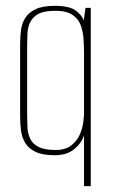

<svg xmlns="http://www.w3.org/2000/svg" viewBox="-20 -522 395 658"><path d="M268 116V-59Q260 -32 234.5 -11Q209 10 168 10Q126 10 102 -1.5Q78 -13 66.5 -32Q55 -51 52 -74.5Q49 -98 49 -122V-372Q49 -396 52 -419Q55 -442 66.5 -460.5Q78 -479 102 -490.5Q126 -502 168 -502Q217 -502 238.5 -486.5Q260 -471 267 -452L273 -495H291V116ZM170 -8Q204 -8 224 -23.5Q244 -39 253.5 -61Q263 -83 265.5 -104Q268 -125 268 -136V-335Q268 -359 266.5 -385.5Q265 -412 257 -434.5Q249 -457 228.5 -471Q208 -485 170 -485Q132 -485 112 -474.5Q92 -464 83.5 -446Q75 -428 74 -406.5Q73 -385 73 -363V-129Q73 -107 74 -85.5Q75 -64 83.5 -46.5Q92 -29 112 -18.5Q132 -8 170 -8Z"/></svg>

Font: Alumni Sans Thin Thin
Style: Regular
Weight: 250
Version: Version 1.018